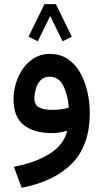

<svg xmlns="http://www.w3.org/2000/svg" viewBox="-20 -637 495 921"><path d="M324.7 -460.9 280.3 -439 220.7 -560.1 161.1 -439 116.7 -460.9 193.4 -617.2H248ZM410.6 -94.2Q410.6 60.1 325.7 146.7Q240.7 233.4 84 263.7L46.4 163.1Q153.3 142.6 220.5 98.9Q287.6 55.2 302.2 -9.8Q286.1 -4.9 266.8 -1.7Q247.6 1.5 231.9 1.5Q142.1 1.5 93.5 -37.6Q44.9 -76.7 44.9 -160.6Q44.9 -198.2 56.2 -236.6Q67.4 -274.9 89.6 -306.9Q111.8 -338.9 144.3 -358.6Q176.8 -378.4 218.8 -378.4Q268.1 -378.4 304.2 -354.5Q340.3 -330.6 363.8 -289.8Q387.2 -249 398.9 -198.5Q410.6 -147.9 410.6 -94.2ZM232.4 -109.9Q253.4 -109.9 273.4 -112.8Q293.5 -115.7 310.1 -120.6Q305.2 -183.1 283.4 -226.1Q261.7 -269 217.8 -269Q189.5 -269 173.6 -251Q157.7 -232.9 151.4 -208.5Q145 -184.1 145 -165Q145 -133.3 168 -121.6Q190.9 -109.9 232.4 -109.9Z"/></svg>

Font: Vazirmatn RD UI FD Medium
Style: Regular
Weight: 500
Designer: Saber Rastikerdar
Foundry: Saber Rastikerdar
Version: Version 33.003